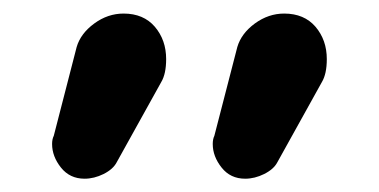

<svg xmlns="http://www.w3.org/2000/svg" viewBox="-20 -735 565 286"><path d="M153.8 -493.2Q148.4 -482.9 134.3 -475.8Q120.1 -468.8 106 -468.8Q84 -468.8 70.8 -485.4Q57.6 -502 57.6 -520.5Q57.6 -527.8 60.1 -532.7L94.2 -665Q100.1 -685.1 120.4 -700Q140.6 -714.8 164.1 -714.8Q193.8 -714.8 210.7 -695.1Q227.5 -675.3 227.5 -647Q227.5 -625 220.2 -612.8ZM393.1 -493.2Q387.7 -482.9 373.5 -475.8Q359.4 -468.8 345.2 -468.8Q323.2 -468.8 310.1 -485.4Q296.9 -502 296.9 -520.5Q296.9 -527.8 299.3 -532.7L333.5 -665Q339.4 -685.1 359.6 -700Q379.9 -714.8 403.3 -714.8Q433.1 -714.8 450 -695.1Q466.8 -675.3 466.8 -647Q466.8 -625 459.5 -612.8Z"/></svg>

Font: Anka/Coder Condensed
Style: Bold
Weight: 700
Width: 4
Monospace: yes
Version: Version 001.100